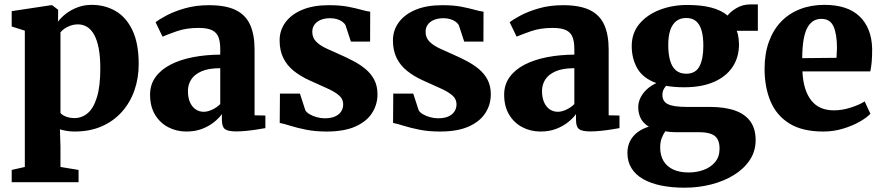

<svg xmlns="http://www.w3.org/2000/svg" viewBox="-20 -585 4000 870"><path d="M33 240.5V185L92.5 171.5V-446L33 -465V-534.5L211.5 -561.5H216.5L243.5 -540.5L243 -487Q255.5 -504.5 277.8 -522Q300 -539.5 330 -551.2Q360 -563 395 -563Q455.5 -563 503.8 -535Q552 -507 580.2 -447.8Q608.5 -388.5 608.5 -294Q608.5 -232 589.5 -176.8Q570.5 -121.5 533.2 -79.2Q496 -37 442 -13Q388 11 317.5 11Q299 11 280.2 7.8Q261.5 4.5 251.5 1L254 79.5V171.5L336 185V240.5ZM318 -50Q351 -50 377.2 -72Q403.5 -94 419 -143.5Q434.5 -193 434.5 -275.5Q434.5 -329.5 427 -367.2Q419.5 -405 406 -428.8Q392.5 -452.5 374 -463.5Q355.5 -474.5 334 -474.5Q315.5 -474.5 299.8 -469Q284 -463.5 272.2 -455.2Q260.5 -447 254 -438.5V-73Q261.5 -63.5 278.8 -56.8Q296 -50 318 -50Z M824.5 11Q779.5 11 742 -8.8Q704.5 -28.5 682.2 -65.8Q660 -103 660 -156Q660 -201.5 684.5 -235.5Q709 -269.5 752.5 -292Q796 -314.5 853.8 -325.8Q911.5 -337 978 -337.5V-362.5Q978 -395.5 970 -416.5Q962 -437.5 941 -448Q920 -458.5 880 -458.5Q824 -458.5 782 -443.8Q740 -429 716.5 -419L685 -484Q698.5 -495.5 732.8 -514Q767 -532.5 816.8 -547Q866.5 -561.5 927 -561.5Q1003.5 -561.5 1048.5 -539.2Q1093.5 -517 1113.5 -472.5Q1133.5 -428 1133.5 -360V-62.5L1182.5 -61.5V-4.5Q1171.5 -2.5 1148.5 1.2Q1125.5 5 1099 7.8Q1072.5 10.5 1050.5 10.5Q1012.5 10.5 999 -0.2Q985.5 -11 985.5 -42V-68Q973.5 -51 951 -32.5Q928.5 -14 896.8 -1.5Q865 11 824.5 11ZM903.5 -78.5Q921 -78.5 942.2 -88.5Q963.5 -98.5 978 -113.5V-276Q924.5 -276 892.2 -261.5Q860 -247 845.8 -223.8Q831.5 -200.5 831.5 -173Q831.5 -143.5 840.5 -122.5Q849.5 -101.5 865.8 -90Q882 -78.5 903.5 -78.5Z M1460 11Q1409 11 1367.5 2.8Q1326 -5.5 1296 -15Q1266 -24.5 1247.5 -28L1248.5 -161H1339L1363.5 -85.5Q1368.5 -76 1382.8 -67.5Q1397 -59 1415.5 -54Q1434 -49 1451 -49Q1479.5 -49 1498 -57.2Q1516.5 -65.5 1525.8 -79.8Q1535 -94 1535 -111.5Q1535 -137.5 1514.5 -154.2Q1494 -171 1459.2 -186.2Q1424.5 -201.5 1381 -221.5Q1340.5 -240 1310.2 -264.5Q1280 -289 1263.5 -322.8Q1247 -356.5 1247 -402Q1247 -447.5 1273.2 -483.5Q1299.5 -519.5 1349.2 -540.5Q1399 -561.5 1470 -561.5Q1520.5 -561.5 1556 -554.8Q1591.5 -548 1616 -541Q1640.5 -534 1657.5 -532L1657 -396.5H1570L1546 -469.5Q1542 -478.5 1532 -486Q1522 -493.5 1507.8 -498Q1493.5 -502.5 1476 -502.5Q1451.5 -502.5 1433 -494.8Q1414.5 -487 1404.8 -473.2Q1395 -459.5 1395 -441Q1395 -414 1412.8 -396.2Q1430.5 -378.5 1459.5 -365.2Q1488.5 -352 1521 -337.5Q1552 -324 1582.2 -308Q1612.5 -292 1637 -271.5Q1661.5 -251 1676 -223.2Q1690.5 -195.5 1690.5 -157.5Q1690.5 -112 1666.5 -73.8Q1642.5 -35.5 1591.5 -12.2Q1540.5 11 1460 11Z M1973.5 11Q1922.5 11 1881 2.8Q1839.5 -5.5 1809.5 -15Q1779.5 -24.5 1761 -28L1762 -161H1852.5L1877 -85.5Q1882 -76 1896.2 -67.5Q1910.5 -59 1929 -54Q1947.5 -49 1964.5 -49Q1993 -49 2011.5 -57.2Q2030 -65.5 2039.2 -79.8Q2048.5 -94 2048.5 -111.5Q2048.5 -137.5 2028 -154.2Q2007.5 -171 1972.8 -186.2Q1938 -201.5 1894.5 -221.5Q1854 -240 1823.8 -264.5Q1793.5 -289 1777 -322.8Q1760.5 -356.5 1760.5 -402Q1760.5 -447.5 1786.8 -483.5Q1813 -519.5 1862.8 -540.5Q1912.5 -561.5 1983.5 -561.5Q2034 -561.5 2069.5 -554.8Q2105 -548 2129.5 -541Q2154 -534 2171 -532L2170.5 -396.5H2083.5L2059.5 -469.5Q2055.5 -478.5 2045.5 -486Q2035.5 -493.5 2021.2 -498Q2007 -502.5 1989.5 -502.5Q1965 -502.5 1946.5 -494.8Q1928 -487 1918.2 -473.2Q1908.5 -459.5 1908.5 -441Q1908.5 -414 1926.2 -396.2Q1944 -378.5 1973 -365.2Q2002 -352 2034.5 -337.5Q2065.5 -324 2095.8 -308Q2126 -292 2150.5 -271.5Q2175 -251 2189.5 -223.2Q2204 -195.5 2204 -157.5Q2204 -112 2180 -73.8Q2156 -35.5 2105 -12.2Q2054 11 1973.5 11Z M2429 11Q2384 11 2346.5 -8.8Q2309 -28.5 2286.8 -65.8Q2264.5 -103 2264.5 -156Q2264.5 -201.5 2289 -235.5Q2313.5 -269.5 2357 -292Q2400.5 -314.5 2458.2 -325.8Q2516 -337 2582.5 -337.5V-362.5Q2582.5 -395.5 2574.5 -416.5Q2566.5 -437.5 2545.5 -448Q2524.5 -458.5 2484.5 -458.5Q2428.5 -458.5 2386.5 -443.8Q2344.5 -429 2321 -419L2289.5 -484Q2303 -495.5 2337.2 -514Q2371.5 -532.5 2421.2 -547Q2471 -561.5 2531.5 -561.5Q2608 -561.5 2653 -539.2Q2698 -517 2718 -472.5Q2738 -428 2738 -360V-62.5L2787 -61.5V-4.5Q2776 -2.5 2753 1.2Q2730 5 2703.5 7.8Q2677 10.5 2655 10.5Q2617 10.5 2603.5 -0.2Q2590 -11 2590 -42V-68Q2578 -51 2555.5 -32.5Q2533 -14 2501.2 -1.5Q2469.5 11 2429 11ZM2508 -78.5Q2525.5 -78.5 2546.8 -88.5Q2568 -98.5 2582.5 -113.5V-276Q2529 -276 2496.8 -261.5Q2464.5 -247 2450.2 -223.8Q2436 -200.5 2436 -173Q2436 -143.5 2445 -122.5Q2454 -101.5 2470.2 -90Q2486.5 -78.5 2508 -78.5Z M3082.5 265.5Q3024 265.5 2976.2 255.8Q2928.5 246 2894.2 226.5Q2860 207 2841.5 177.2Q2823 147.5 2823 108Q2823 77 2835.5 53.2Q2848 29.5 2870.2 13.2Q2892.5 -3 2920 -11Q2895 -26 2883.5 -48.5Q2872 -71 2872 -99Q2872 -121 2882 -141.8Q2892 -162.5 2910.5 -179.8Q2929 -197 2954 -208.5Q2893.5 -230.5 2868 -275Q2842.5 -319.5 2842.5 -376.5Q2842.5 -435 2877 -476.5Q2911.5 -518 2968.8 -540.2Q3026 -562.5 3094.5 -562.5Q3158.5 -562.5 3203.5 -550.5Q3248.5 -538.5 3277 -514.5Q3289 -531.5 3317 -548.2Q3345 -565 3379.5 -565H3414V-445.5H3318Q3321.5 -438 3323.8 -428Q3326 -418 3327.2 -407.2Q3328.5 -396.5 3328.5 -385.5Q3329 -326.5 3299.8 -282.2Q3270.5 -238 3215 -213.8Q3159.5 -189.5 3080 -189.5Q3058 -189.5 3037 -191.2Q3016 -193 2998.5 -196Q2990 -187 2985.8 -177.5Q2981.5 -168 2981.5 -155Q2981.5 -125.5 3006.5 -113Q3031.5 -100.5 3093 -100.5H3196.5Q3264.5 -100.5 3310.8 -84Q3357 -67.5 3380.5 -34.2Q3404 -1 3404 49.5Q3404 100.5 3377.2 140.5Q3350.5 180.5 3304.8 208.5Q3259 236.5 3201.5 251Q3144 265.5 3082.5 265.5ZM3101 196.5Q3136.5 196.5 3168.2 185Q3200 173.5 3220.2 149.5Q3240.5 125.5 3240.5 88.5Q3240.5 62 3231.2 45.5Q3222 29 3201.2 21.5Q3180.5 14 3146 14H3040.5Q3028 14 3016.2 12.8Q3004.5 11.5 2994.5 10Q2985.5 22.5 2978.5 40.5Q2971.5 58.5 2971.5 83.5Q2971.5 118.5 2986.2 143.8Q3001 169 3029.8 182.8Q3058.5 196.5 3101 196.5ZM3089.5 -251Q3132 -251 3149.5 -284.5Q3167 -318 3167 -377Q3167 -419.5 3158.8 -447.5Q3150.5 -475.5 3133.5 -489.5Q3116.5 -503.5 3090 -503.5Q3062.5 -503.5 3044.5 -489.5Q3026.5 -475.5 3017.2 -448.5Q3008 -421.5 3008 -381Q3008 -341 3016.2 -311.5Q3024.5 -282 3042.5 -266.5Q3060.5 -251 3089.5 -251Z M3710.5 11Q3616 11 3557.5 -25Q3499 -61 3471.8 -125.2Q3444.5 -189.5 3444.5 -273Q3444.5 -341.5 3464 -395.5Q3483.5 -449.5 3519.2 -486.8Q3555 -524 3605 -543.5Q3655 -563 3716 -563Q3821 -563 3875.5 -510.2Q3930 -457.5 3932 -363Q3932 -328.5 3929.8 -303.8Q3927.5 -279 3923.5 -261.5H3616Q3618 -217 3628.5 -184Q3639 -151 3656.8 -129Q3674.5 -107 3700 -96Q3725.5 -85 3758.5 -85Q3797 -85 3836.5 -98Q3876 -111 3898 -125.5L3924 -69.5Q3909 -53 3876.5 -34.2Q3844 -15.5 3800.8 -2.2Q3757.5 11 3710.5 11ZM3615 -321.5 3770.5 -323Q3771 -334.5 3771.5 -345.5Q3772 -356.5 3772.5 -368Q3772.5 -429.5 3757.2 -464.5Q3742 -499.5 3702 -499.5Q3683.5 -499.5 3668.2 -491.5Q3653 -483.5 3641 -464.2Q3629 -445 3622.2 -410.2Q3615.5 -375.5 3615 -321.5Z"/></svg>

Font: Merriweather 36pt Black
Style: Regular
Weight: 900
Version: Version 2.100